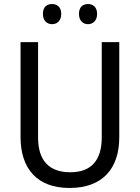

<svg xmlns="http://www.w3.org/2000/svg" viewBox="-20 -923 694 953"><path d="M193 -854C193 -820 213 -803 239 -803C263 -803 284 -820 284 -854C284 -888 263 -903 239 -903C213 -903 193 -889 193 -854ZM372 -854C372 -820 392 -803 417 -803C441 -803 462 -820 462 -854C462 -888 441 -903 417 -903C392 -903 372 -889 372 -854ZM572 -242V-714H485V-241C485 -132 437 -68 329 -68C223 -68 169 -127 169 -240V-714H82V-243C82 -84 166 10 325 10C492 10 572 -89 572 -242Z"/></svg>

Font: Noto Sans Sinhala SemiCondensed
Style: Regular
Weight: 400
Width: 4
Designer: Jelle Bosma - Monotype Design Team
Foundry: Monotype Imaging Inc.
Version: Version 2.006